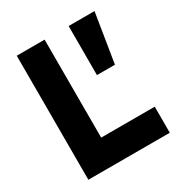

<svg xmlns="http://www.w3.org/2000/svg" viewBox="-163 -807 872 925"><g transform="rotate(-30 272.5 -345.0)"><path d="M62 0V-690H217V0ZM130 0V-145H515V0ZM350 -416V-689H494L450 -416Z"/></g></svg>

Font: Radio Canada Big
Style: Bold
Weight: 700
Designer: Étienne Aubert Bonn
Foundry: Coppers and Brasses
Version: Version 1.001